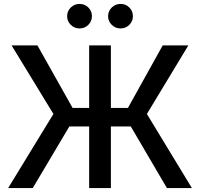

<svg xmlns="http://www.w3.org/2000/svg" viewBox="-20 -959 1019 979"><path d="M545.4 -727.5V0H434.6V-727.5ZM21.5 0 252.4 -377.9 39.1 -727.5H170.9L350.1 -408.7H632.3L809.6 -727.5H940.4L729 -377.9L958.5 0H831.1L647 -314H333.5L147 0ZM594.7 -814Q568.4 -814 549.8 -832.3Q531.2 -850.6 531.2 -876.5Q531.2 -902.3 549.8 -920.7Q568.4 -939 594.7 -939Q621.1 -939 639.4 -920.9Q657.7 -902.8 657.7 -876.5Q657.7 -850.6 639.4 -832.3Q621.1 -814 594.7 -814ZM385.7 -814Q359.4 -814 340.8 -832.3Q322.3 -850.6 322.3 -876.5Q322.3 -902.3 340.8 -920.7Q359.4 -939 385.7 -939Q412.1 -939 430.4 -920.9Q448.7 -902.8 448.7 -876.5Q448.7 -850.6 430.4 -832.3Q412.1 -814 385.7 -814Z"/></svg>

Font: Inter 20pt Medium
Style: Regular
Weight: 500
Version: Version 4.001;git-66647c0bb